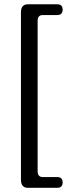

<svg xmlns="http://www.w3.org/2000/svg" viewBox="-20 -754 328 898"><path d="M156 -656.5V46.5Q156 74 179.5 74H247Q273 74 273 99.5Q273 124.5 247 124.5H111Q78 124.5 78 86.5V-696.5Q78 -734 111 -734H247Q273 -734 273 -709Q273 -683.5 247 -683.5H179.5Q156 -683.5 156 -656.5Z"/></svg>

Font: Fraunces 144pt SuperSoft
Style: Regular
Weight: 400
Version: Version 1.000;[b76b70a41]